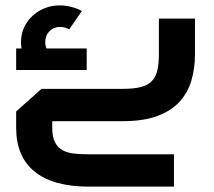

<svg xmlns="http://www.w3.org/2000/svg" viewBox="-20 -450 794 713"><path d="M309 243Q178 243 109 187.5Q40 132 40 25V-36L134 -120H435Q474 -120 500 -126Q526 -132 541.5 -146.5Q557 -161 563.5 -185.5Q570 -210 570 -247V-381H704V-247Q704 -197 691 -152Q678 -107 647.5 -73Q617 -39 565 -19.5Q513 0 435 0H113L174 -61V25Q174 59 184.5 79Q195 99 213.5 108.5Q232 118 256.5 120.5Q281 123 309 123H626V243ZM100 -192Q79 -218 68.5 -242Q58 -266 58 -293Q58 -332 77.5 -363Q97 -394 130 -412Q163 -430 203 -430Q223 -430 246 -424Q269 -418 284 -409L237 -341Q221 -350 203 -350Q179 -350 163.5 -334Q148 -318 148 -293Q148 -269 168 -245ZM40 -190V-270H302V-190Z"/></svg>

Font: Titillium Web
Style: Bold
Weight: 700
Designer: Mohamed Gaber, Accademia di Belle Arti di Urbino
Foundry: Kief Type Foundry, Accademia di Belle Arti di Urbino
Version: Version 3.000